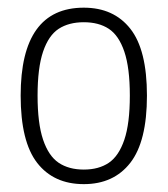

<svg xmlns="http://www.w3.org/2000/svg" viewBox="-20 -766 426 488"><path d="M32.5 -523Q32.5 -746.5 193 -746.5Q269 -746.5 311.2 -693Q353.5 -639.5 353.5 -523Q353.5 -406.5 311.2 -352.2Q269 -298 193 -298Q116.5 -298 74.5 -352Q32.5 -406 32.5 -523ZM310 -523Q310 -593.5 296 -634.8Q282 -676 256.5 -692.8Q231 -709.5 193 -709.5Q155 -709.5 129.2 -692.8Q103.5 -676 89.5 -634.8Q75.5 -593.5 75.5 -523Q75.5 -452.5 89.5 -411Q103.5 -369.5 129.2 -352.2Q155 -335 193 -335Q231 -335 256.5 -352.2Q282 -369.5 296 -410.8Q310 -452 310 -523Z"/></svg>

Font: Encode Sans Condensed ExLight
Style: Regular
Weight: 275
Width: 3
Designer: Multiple Designers
Foundry: Impallari Type
Version: Version 2.000